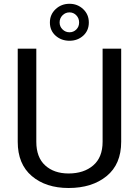

<svg xmlns="http://www.w3.org/2000/svg" viewBox="-20 -963 717 994"><path d="M607.4 -710.9V-229Q607.4 -112.8 532 -51.3Q456.5 10.3 335 10.3Q217.8 10.3 144.8 -51.5Q71.8 -113.3 71.8 -229V-710.9H168V-229Q168 -148.4 213.9 -106.7Q259.8 -64.9 335 -64.9Q414.1 -64.9 462.6 -106.7Q511.2 -148.4 511.2 -229V-710.9ZM238.3 -846.7Q238.3 -887.7 267.8 -915.5Q297.4 -943.4 339.8 -943.4Q381.3 -943.4 410.6 -915.8Q439.9 -888.2 439.9 -846.7Q439.9 -804.7 410.9 -778.3Q381.8 -752 339.8 -752Q297.4 -752 267.8 -778.3Q238.3 -804.7 238.3 -846.7ZM288.6 -846.7Q288.6 -825.7 303.7 -810.8Q318.8 -795.9 339.8 -795.9Q360.4 -795.9 375 -810.3Q389.6 -824.7 389.6 -846.7Q389.6 -868.7 375 -883.8Q360.4 -898.9 339.8 -898.9Q318.8 -898.9 303.7 -883.8Q288.6 -868.7 288.6 -846.7Z"/></svg>

Font: GeogebraSans
Style: Regular
Weight: 400
Designer: Google
Version: Version 1.100140; 2013